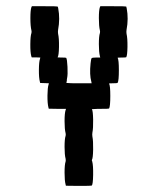

<svg xmlns="http://www.w3.org/2000/svg" viewBox="-20 -570 456 623"><path d="M82 -546.9 83.5 -549.8H125Q166 -549.8 167 -548.8Q168 -547.9 168.9 -543Q175.3 -509.3 168.5 -473.1Q167.5 -466.3 168.5 -460.4Q171.9 -445.8 171.4 -417.7Q170.9 -389.6 167 -384.3Q166 -383.3 180.2 -383.3Q193.8 -383.3 194.8 -382.3Q197.8 -377.9 199 -353Q200.2 -328.1 197.8 -316.9Q197.3 -315.9 197 -312.5Q196.8 -309.1 196.8 -307.6Q195.8 -301.8 195.3 -301.3L197.3 -300.8Q198.7 -300.8 202.4 -300.5Q206.1 -300.3 210.9 -300Q215.8 -299.8 222.4 -299.8Q229 -299.8 235.8 -299.8H277.3L276.4 -304.7Q270 -327.6 273.9 -364.3Q275.4 -378.9 277.3 -381.1Q279.3 -383.3 291.5 -383.3H305.2L304.2 -387.7Q300.8 -400.9 300.8 -426.8Q300.8 -452.6 304.2 -462.9Q305.2 -466.8 304.2 -471.2Q300.8 -484.9 300.8 -511.2Q300.8 -537.6 304.2 -546.9L305.7 -549.8H347.2Q388.7 -549.8 389.6 -548.8Q390.1 -548.3 391.1 -543Q397.5 -509.3 390.6 -473.1Q389.6 -466.3 390.6 -460.4Q394 -445.8 393.6 -417.7Q393.1 -389.6 389.6 -384.3Q388.7 -383.3 375 -383.3Q360.8 -383.3 361.8 -382.3Q365.7 -375.5 365.7 -342.3Q365.7 -308.1 361.8 -301.3Q360.4 -299.8 347.2 -299.8Q333 -299.8 334 -298.8Q337.9 -292 337.9 -258.8Q337.9 -224.6 334 -217.8Q333 -216.8 305.2 -216.8Q302.2 -216.8 299.1 -216.8Q295.9 -216.8 293.2 -216.6Q290.5 -216.3 288.1 -216.3Q285.6 -216.3 283.9 -216.1Q282.2 -215.8 280.8 -215.8Q279.3 -215.8 278.8 -215.8L278.3 -215.3Q281.7 -210 282.2 -181.9Q282.7 -153.8 279.8 -139.6Q278.8 -133.3 279.8 -127Q282.7 -112.8 282.2 -84.7Q281.7 -56.6 278.3 -51.3Q277.3 -50.3 279.3 -45.9Q282.7 -33.2 282.2 -2.4Q281.7 28.3 277.8 32.2Q276.9 33.2 235.4 33.2L193.8 32.7L192.9 28.8Q189.5 16.6 189.5 -9.8Q189.5 -36.1 192.9 -45.9Q193.8 -49.8 192.9 -54.7Q189.5 -67.9 189.5 -93.5Q189.5 -119.1 192.9 -129.4Q193.8 -133.3 192.9 -137.7Q189.5 -150.9 189.5 -176.8Q189.5 -202.6 192.9 -212.9L194.3 -216.8H166.5L138.2 -217.3L137.2 -221.2Q133.8 -233.9 134 -260Q134.3 -286.1 137.7 -295.9L138.7 -299.8L124.5 -300.3L110.4 -300.8L109.4 -304.7Q106 -317.4 106.2 -343.5Q106.4 -369.6 109.9 -379.4L110.8 -383.3L96.7 -383.8H83L81.5 -387.7Q78.1 -400.4 78.4 -426.8Q78.6 -453.1 82 -462.9Q83 -466.8 82 -471.2Q78.6 -484.9 78.6 -511.2Q78.6 -537.6 82 -546.9Z"/></svg>

Font: VT323
Style: Regular
Weight: 400
Monospace: yes
Version: Version 001.002